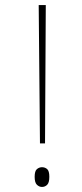

<svg xmlns="http://www.w3.org/2000/svg" viewBox="-20 -734 323 759"><path d="M138 -167 133 -714H161L158 -167ZM146 5Q135 5 126 -3.5Q117 -12 117 -35Q117 -58 126 -65.5Q135 -73 146 -73Q158 -73 166.5 -65.5Q175 -58 175 -35Q175 -12 166.5 -3.5Q158 5 146 5Z"/></svg>

Font: Noto Serif Bengali Thin
Style: Regular
Weight: 250
Version: Version 2.003